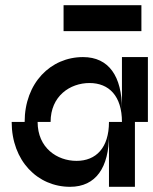

<svg xmlns="http://www.w3.org/2000/svg" viewBox="-20 -720 590 740"><path d="M75 -250H25C25 -100 125 0 250 0C350 0 400 -75 400 -200V0H500V-250H550V-500H450V-300C450 -425 400 -500 300 -500C175 -500 75 -400 75 -250ZM125 -250H175C175 -350 250 -400 325 -400C400 -400 450 -350 450 -250H400C400 -150 350 -100 275 -100C200 -100 125 -150 125 -250ZM225 -600H525V-700H225Z"/></svg>

Font: LS-VG5000 Shifted
Style: Regular
Weight: 400
Designer: Justin Bihan, 2021
Foundry: Justin Bihan, 2021
Version: Version 1.000;Glyphs 3.1.2 (3151)